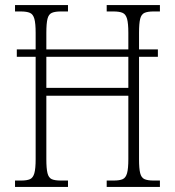

<svg xmlns="http://www.w3.org/2000/svg" viewBox="-20 -734 686 754"><path d="M39 0V-25H63Q86 -25 98 -30.5Q110 -36 115 -54Q120 -72 120 -109V-511H46V-540H120V-605Q120 -642 115 -660Q110 -678 97.5 -683.5Q85 -689 61 -689H39V-714H247V-689H219Q196 -689 183.5 -683.5Q171 -678 166.5 -660Q162 -642 162 -605V-540H484V-605Q484 -642 479 -660Q474 -678 461.5 -683.5Q449 -689 425 -689H399V-714H608V-689H583Q560 -689 547.5 -683.5Q535 -678 530.5 -660Q526 -642 526 -605V-540H600V-511H526V-108Q526 -72 530.5 -54Q535 -36 547.5 -30.5Q560 -25 583 -25H608V0H399V-25H426Q450 -25 462 -30.5Q474 -36 479 -54Q484 -72 484 -109V-358H162V-109Q162 -72 166.5 -54Q171 -36 183 -30.5Q195 -25 219 -25H247V0ZM162 -389H484V-511H162Z"/></svg>

Font: Noto Serif Myanmar Condensed ExtraLight
Style: Regular
Weight: 200
Width: 3
Designer: Ben Mitchell and the Monotype Design Team
Foundry: Monotype Imaging Inc.
Version: Version 2.106; ttfautohint (v1.8.4.7-5d5b)